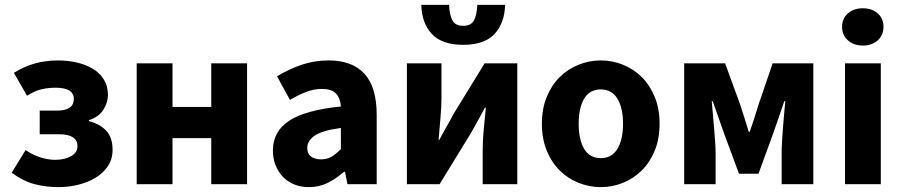

<svg xmlns="http://www.w3.org/2000/svg" viewBox="-20 -756 3699 788"><path d="M220 12Q169 12 122.5 0Q76 -12 28 -47L85 -140Q116 -119 148 -109.5Q180 -100 206 -100Q245 -100 271.5 -115Q298 -130 298 -156Q298 -205 222 -205H143V-302H213Q283 -302 283 -350Q283 -396 208 -396Q176 -396 148 -389Q120 -382 91 -363L37 -457Q78 -483 123 -495.5Q168 -508 218 -508Q258 -508 295 -499.5Q332 -491 360.5 -474Q389 -457 406 -430Q423 -403 423 -366Q423 -336 404.5 -306Q386 -276 345 -263V-259Q390 -247 416 -219.5Q442 -192 442 -141Q442 -103 423 -74.5Q404 -46 373 -27Q342 -8 302 2Q262 12 220 12Z M541 0V-496H688V-317H847V-496H994V0H847V-189H688V0Z M1248 12Q1214 12 1186.5 0.5Q1159 -11 1140 -31.5Q1121 -52 1110.5 -79Q1100 -106 1100 -138Q1100 -216 1166 -260Q1232 -304 1379 -319Q1377 -352 1359.5 -371.5Q1342 -391 1301 -391Q1269 -391 1237.5 -379Q1206 -367 1170 -346L1117 -443Q1165 -472 1217.5 -490Q1270 -508 1329 -508Q1425 -508 1475.5 -453.5Q1526 -399 1526 -284V0H1406L1396 -51H1392Q1360 -23 1325 -5.5Q1290 12 1248 12ZM1298 -102Q1323 -102 1341 -113Q1359 -124 1379 -144V-231Q1301 -220 1271 -199Q1241 -178 1241 -149Q1241 -125 1256.5 -113.5Q1272 -102 1298 -102Z M1650 0V-496H1792V-358Q1792 -321 1788 -274.5Q1784 -228 1780 -182H1783Q1795 -205 1812 -234.5Q1829 -264 1840 -286L1969 -496H2103V0H1961V-138Q1961 -176 1965 -222Q1969 -268 1974 -314H1970Q1958 -291 1941.5 -261Q1925 -231 1913 -210L1784 0ZM1881 -572Q1794 -572 1752.5 -616.5Q1711 -661 1709 -736H1823Q1825 -694 1837 -672Q1849 -650 1881 -650Q1913 -650 1925 -672Q1937 -694 1939 -736H2053Q2051 -661 2009.5 -616.5Q1968 -572 1881 -572Z M2446 12Q2399 12 2355 -5.5Q2311 -23 2277.5 -56Q2244 -89 2224 -137.5Q2204 -186 2204 -248Q2204 -310 2224 -358.5Q2244 -407 2277.5 -440Q2311 -473 2355 -490.5Q2399 -508 2446 -508Q2493 -508 2536.5 -490.5Q2580 -473 2613.5 -440Q2647 -407 2667 -358.5Q2687 -310 2687 -248Q2687 -186 2667 -137.5Q2647 -89 2613.5 -56Q2580 -23 2536.5 -5.5Q2493 12 2446 12ZM2446 -107Q2491 -107 2514 -145Q2537 -183 2537 -248Q2537 -313 2514 -351Q2491 -389 2446 -389Q2400 -389 2377.5 -351Q2355 -313 2355 -248Q2355 -183 2377.5 -145Q2400 -107 2446 -107Z M2788 0V-496H2956L3018 -326Q3028 -296 3036.5 -268.5Q3045 -241 3053 -215H3057Q3066 -241 3075 -268.5Q3084 -296 3093 -326L3151 -496H3318V0H3188V-127Q3188 -147 3189.5 -175Q3191 -203 3193.5 -233Q3196 -263 3198.5 -291.5Q3201 -320 3203 -341H3199Q3188 -308 3175 -271Q3162 -234 3151 -202L3093 -43H3013L2954 -202Q2943 -234 2929.5 -271.5Q2916 -309 2905 -341H2901Q2903 -320 2905.5 -291.5Q2908 -263 2910.5 -233Q2913 -203 2915 -175Q2917 -147 2917 -127V0Z M3448 0V-496H3595V0ZM3521 -569Q3484 -569 3460 -590.5Q3436 -612 3436 -646Q3436 -680 3460 -701Q3484 -722 3521 -722Q3559 -722 3582.5 -701Q3606 -680 3606 -646Q3606 -612 3582.5 -590.5Q3559 -569 3521 -569Z"/></svg>

Font: hySource Sans Pro
Style: Bold
Weight: 700
Designer: Paul D. Hunt
Foundry: Adobe Systems Incorporated
Version: Version 2.021;PS 2.000;hotconv 1.0.86;makeotf.lib2.5.63406